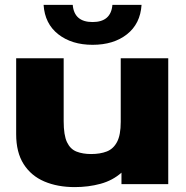

<svg xmlns="http://www.w3.org/2000/svg" viewBox="-20 -752 759 784"><path d="M285 12Q215 12 161 -11Q107 -34 76.5 -82Q46 -130 46 -204V-514H240V-257Q240 -200 253.5 -171.5Q267 -143 292.5 -133Q318 -123 352 -123Q389 -123 416 -133.5Q443 -144 458 -172.5Q473 -201 473 -254V-514H667V0H476V-47Q440 -15 390.5 -1.5Q341 12 285 12ZM358 -569Q273 -569 218 -612Q163 -655 158 -732H277Q283 -662 358 -662Q433 -662 439 -732H558Q553 -655 498.5 -612Q444 -569 358 -569Z"/></svg>

Font: Special Gothic Expanded One
Style: Regular
Weight: 400
Designer: Alistair McCready
Foundry: Monolith
Version: Version 1.010; ttfautohint (v1.8.4.7-5d5b)